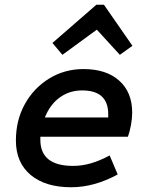

<svg xmlns="http://www.w3.org/2000/svg" viewBox="-20 -777 620 809"><path d="M280 12Q171 12 109 -40Q47 -92 47 -185Q47 -270 84.5 -338Q122 -406 187 -446Q252 -486 332 -486Q428 -486 482.5 -437Q537 -388 537 -303Q537 -279 532 -251Q527 -223 519 -201H150V-188Q150 -78 288 -78Q326 -78 363.5 -89Q401 -100 442 -122L476 -42Q377 12 280 12ZM169 -282H436V-296Q436 -346 408.5 -371Q381 -396 326 -396Q273 -396 232 -366.5Q191 -337 169 -282ZM243 -546 201 -596 386 -757H418L538 -584L485 -546L388 -652Z"/></svg>

Font: Sometype Mono SemiBold
Style: Italic
Weight: 600
Italic angle: -12°
Designer: Ryoichi Tsunekawa
Foundry: Dharma Type
Version: Version 1.001